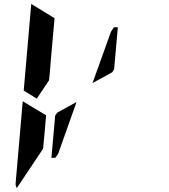

<svg xmlns="http://www.w3.org/2000/svg" viewBox="-20 -968 856 971"><path d="M206 -302 198 -216 65 -17Q58 -30 59 -41L95 -456L151 -422L178 -406L213 -385ZM166 -469 100 -510 138 -948 256 -876 240 -698 231 -590 228 -562ZM367 -452 274 -190 260 -170H240L259 -383L269 -398ZM448 -548 541 -807 556 -830H576L557 -617L547 -602Z"/></svg>

Font: DSEG14 Modern Mini
Style: Bold Italic
Weight: 700
Italic angle: -5°
Designer: Keshikan(Twitter:@keshinomi_88pro)
Version: Version 0.46